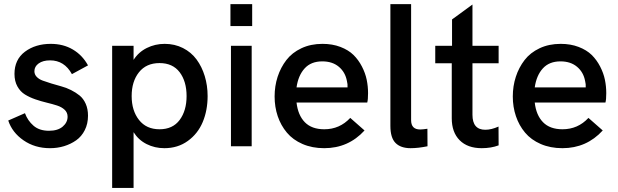

<svg xmlns="http://www.w3.org/2000/svg" viewBox="-20 -710 2998 932"><path d="M222.7 9.3Q149.4 9.3 94.2 -28.8Q39.1 -66.9 20 -125L101.1 -160.6Q114.3 -124.5 142.6 -99.9Q170.9 -75.2 217.8 -75.2Q260.7 -75.2 284.4 -95.5Q308.1 -115.7 308.1 -143.6Q308.1 -163.6 293.9 -177Q279.8 -190.4 257.1 -197.8Q234.4 -205.1 206.8 -211.7Q179.2 -218.3 151.6 -227.8Q124 -237.3 101.3 -251.2Q78.6 -265.1 64.5 -290.5Q50.3 -315.9 50.3 -351.1Q50.3 -420.9 101.1 -459Q151.9 -497.1 226.6 -497.1Q287.1 -497.1 333.5 -469.7Q379.9 -442.4 407.2 -392.6L329.1 -350.1Q292.5 -417 223.1 -417Q188.5 -417 167.7 -402.1Q147 -387.2 147 -364.3Q147 -348.6 158.2 -336.9Q169.4 -325.2 187.7 -318.6Q206.1 -312 229.5 -304.7Q252.9 -297.4 277.1 -291Q301.3 -284.7 324.7 -272.9Q348.1 -261.2 366.5 -246.3Q384.8 -231.4 396 -206.3Q407.2 -181.2 407.2 -148.4Q407.2 -109.4 391.6 -78.4Q376 -47.4 349.6 -28.8Q323.2 -10.3 291 -0.5Q258.8 9.3 222.7 9.3Z M524.4 202.1V-487.8H628.4V-419.4Q652.3 -457 692.6 -477.1Q732.9 -497.1 779.3 -497.1Q828.1 -497.1 868.2 -476.8Q908.2 -456.5 934.1 -421.4Q960 -386.2 973.9 -340.6Q987.8 -294.9 987.8 -243.7Q987.8 -174.3 964.1 -117.7Q940.4 -61 891.8 -25.9Q843.3 9.3 777.8 9.3Q731.4 9.3 691.9 -10.5Q652.3 -30.3 628.4 -68.4V202.1ZM885.7 -243.7Q885.7 -314.9 852.1 -359.4Q818.4 -403.8 754.4 -403.8Q689.9 -403.8 654.5 -359.1Q619.1 -314.5 619.1 -243.7Q619.1 -172.9 654.8 -127.7Q690.4 -82.5 754.4 -82.5Q818.4 -82.5 852.1 -127.7Q885.7 -172.9 885.7 -243.7Z M1098.6 -583.5V-689.9H1204.1V-583.5ZM1101.1 0V-487.8H1201.7V0Z M1553.7 9.3Q1495.1 9.3 1448.5 -11Q1401.9 -31.2 1372.6 -66.2Q1343.3 -101.1 1328.1 -146Q1313 -190.9 1313 -241.7Q1313 -292 1327.6 -337.2Q1342.3 -382.3 1370.1 -418.5Q1397.9 -454.6 1443.1 -475.8Q1488.3 -497.1 1545.4 -497.1Q1593.8 -497.1 1632.6 -482.2Q1671.4 -467.3 1695.8 -443.4Q1720.2 -419.4 1736.8 -387.2Q1753.4 -355 1760 -323Q1766.6 -291 1766.6 -257.8Q1766.6 -226.1 1762.7 -212.4H1419.4Q1426.3 -150.9 1459.7 -116.7Q1493.2 -82.5 1554.2 -82.5Q1628.9 -82.5 1680.2 -137.7L1749.5 -76.7Q1670.9 9.3 1553.7 9.3ZM1419.4 -285.6H1667Q1668 -301.8 1664.1 -316.4Q1656.2 -359.4 1625 -385.7Q1593.8 -412.1 1544.4 -412.1Q1489.7 -412.1 1458.7 -377.9Q1427.7 -343.8 1419.4 -285.6Z M1973.1 9.3Q1925.3 9.3 1900.1 -15.9Q1875 -41 1875 -99.1V-689.9H1975.6V-126.5Q1975.6 -81.5 2019.5 -81.5Q2031.7 -81.5 2054.7 -85L2055.2 0Q2009.8 9.3 1973.1 9.3Z M2318.4 9.3Q2249.5 9.3 2211.2 -29.3Q2172.9 -67.9 2172.9 -135.7V-402.8H2092.8V-487.8H2174.3V-615.7L2273.4 -688V-487.8H2400.4V-402.8H2273.4V-152.8Q2273.4 -80.1 2335.9 -80.1Q2365.2 -80.1 2399.9 -95.7L2400.4 -4.4Q2363.8 9.3 2318.4 9.3Z M2710 9.3Q2651.4 9.3 2604.7 -11Q2558.1 -31.2 2528.8 -66.2Q2499.5 -101.1 2484.4 -146Q2469.2 -190.9 2469.2 -241.7Q2469.2 -292 2483.9 -337.2Q2498.5 -382.3 2526.4 -418.5Q2554.2 -454.6 2599.4 -475.8Q2644.5 -497.1 2701.7 -497.1Q2750 -497.1 2788.8 -482.2Q2827.6 -467.3 2852.1 -443.4Q2876.5 -419.4 2893.1 -387.2Q2909.7 -355 2916.3 -323Q2922.9 -291 2922.9 -257.8Q2922.9 -226.1 2918.9 -212.4H2575.7Q2582.5 -150.9 2616 -116.7Q2649.4 -82.5 2710.4 -82.5Q2785.2 -82.5 2836.4 -137.7L2905.8 -76.7Q2827.1 9.3 2710 9.3ZM2575.7 -285.6H2823.2Q2824.2 -301.8 2820.3 -316.4Q2812.5 -359.4 2781.2 -385.7Q2750 -412.1 2700.7 -412.1Q2646 -412.1 2615 -377.9Q2584 -343.8 2575.7 -285.6Z"/></svg>

Font: HK Grotesk SemiBold Legacy
Style: Regular
Weight: 600
Designer: Alfredo Marco Pradil
Foundry: Hanken Design Co.
Version: Version 2.022;PS 002.022;hotconv 1.0.88;makeotf.lib2.5.64775